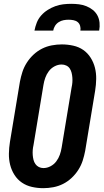

<svg xmlns="http://www.w3.org/2000/svg" viewBox="-20 -975 541 1003"><path d="M206 8Q176 8 147 1.5Q118 -5 94.5 -21Q71 -37 55.5 -61.5Q40 -86 33 -114Q26 -142 26.5 -172.5Q27 -203 32 -234L84 -548Q89 -574 97 -599Q105 -624 120 -647.5Q135 -671 155.5 -690Q176 -709 200 -721Q224 -733 250.5 -738Q277 -743 303 -743Q333 -743 362.5 -736.5Q392 -730 415 -714Q438 -698 453.5 -673.5Q469 -649 476 -621Q483 -593 482.5 -562.5Q482 -532 477 -501L425 -187Q420 -161 412 -136Q404 -111 389 -87.5Q374 -64 353.5 -45Q333 -26 309 -14Q285 -2 258.5 3Q232 8 206 8ZM207 -97Q226 -97 244 -106.5Q262 -116 274 -132Q286 -148 292.5 -166.5Q299 -185 302 -204L354 -518Q357 -531 358 -544Q359 -557 358 -570Q357 -583 354 -595Q351 -607 344.5 -617Q338 -627 326.5 -632.5Q315 -638 302 -638Q283 -638 265 -628.5Q247 -619 235 -603Q223 -587 216.5 -568.5Q210 -550 207 -531L155 -217Q152 -204 151 -191Q150 -178 151 -165Q152 -152 155 -140Q158 -128 165 -118Q172 -108 183 -102.5Q194 -97 207 -97ZM160 -815Q164 -836 172 -856.5Q180 -877 195 -894Q210 -911 229 -923Q248 -935 268.5 -942.5Q289 -950 310 -952.5Q331 -955 352 -955Q373 -955 393 -952.5Q413 -950 431.5 -942.5Q450 -935 465 -923Q480 -911 489 -894Q498 -877 500 -856.5Q502 -836 498 -815H400Q402 -828 398.5 -840Q395 -852 386 -859.5Q377 -867 364 -869.5Q351 -872 338 -872Q325 -872 312 -869.5Q299 -867 287 -859.5Q275 -852 267.5 -840Q260 -828 258 -815Z"/></svg>

Font: Iosevka Extrabold Oblique
Style: Regular
Weight: 800
Italic angle: -9°
Monospace: yes
Designer: Belleve Invis
Foundry: Belleve Invis
Version: Version 32.5.0; ttfautohint (v1.8.4)